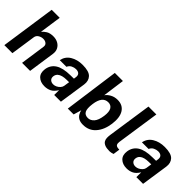

<svg xmlns="http://www.w3.org/2000/svg" viewBox="89 -1586 2440 2440"><g transform="rotate(45 1308.5 -366.5)"><path d="M28.5 0 136.5 -743H280.5L238 -449Q259.5 -476 295.5 -498Q331.5 -520 391.5 -520Q439 -520 476 -499.8Q513 -479.5 531.8 -443Q550.5 -406.5 543.5 -357.5L491.5 0H347L395.5 -337Q400.5 -370 378.8 -388.5Q357 -407 323 -407Q288 -407 257.2 -388Q226.5 -369 222 -333L173 0Z M757 10Q684 10 641.5 -31Q599 -72 609.5 -148Q622 -233 690.8 -277.2Q759.5 -321.5 893 -323L955 -324L959.5 -355Q964.5 -391.5 945.5 -410.2Q926.5 -429 888 -428.5Q858 -428 827.2 -413Q796.5 -398 781 -363H661.5Q677.5 -443 746.2 -485Q815 -527 909.5 -527Q1025 -527 1067.2 -482Q1109.5 -437 1099 -363.5L1045 0H924.5L925 -87.5Q891 -31.5 849.8 -10.8Q808.5 10 757 10ZM819 -86Q844.5 -86 869 -98.2Q893.5 -110.5 911 -130.2Q928.5 -150 932 -172.5L943.5 -249L893.5 -248Q859 -247.5 827.5 -239.5Q796 -231.5 774.8 -212.8Q753.5 -194 748.5 -162.5Q743.5 -126.5 764.2 -106.2Q785 -86 819 -86Z M1450 10Q1401 10 1371 -7.2Q1341 -24.5 1325.8 -51Q1310.5 -77.5 1305 -106L1274 0H1169L1271 -743H1416.5L1376 -447Q1399 -480 1442 -503.5Q1485 -527 1538.5 -527Q1632 -527 1676 -457.5Q1720 -388 1703 -261.5Q1686 -138.5 1620.8 -64.2Q1555.5 10 1450 10ZM1433 -95Q1478 -95 1513.5 -133.8Q1549 -172.5 1561.5 -263.5Q1572.5 -344 1549 -382.5Q1525.5 -421 1476.5 -421Q1372.5 -421 1351 -263.5Q1338.5 -172 1359.2 -133.5Q1380 -95 1433 -95Z M1926.5 9Q1870.5 9 1839.8 -4.5Q1809 -18 1796.5 -40.2Q1784 -62.5 1783.5 -89.8Q1783 -117 1787 -145L1875.5 -743H2017.5L1931.5 -163Q1927.5 -134.5 1936.8 -116.5Q1946 -98.5 1978.5 -95L2001 -93.5L1988 -3.5Q1972.5 2 1956.5 5.5Q1940.5 9 1926.5 9Z M2233.5 10Q2160.5 10 2118 -31Q2075.5 -72 2086 -148Q2098.5 -233 2167.2 -277.2Q2236 -321.5 2369.5 -323L2431.5 -324L2436 -355Q2441 -391.5 2422 -410.2Q2403 -429 2364.5 -428.5Q2334.5 -428 2303.8 -413Q2273 -398 2257.5 -363H2138Q2154 -443 2222.8 -485Q2291.5 -527 2386 -527Q2501.5 -527 2543.8 -482Q2586 -437 2575.5 -363.5L2521.5 0H2401L2401.5 -87.5Q2367.5 -31.5 2326.2 -10.8Q2285 10 2233.5 10ZM2295.5 -86Q2321 -86 2345.5 -98.2Q2370 -110.5 2387.5 -130.2Q2405 -150 2408.5 -172.5L2420 -249L2370 -248Q2335.5 -247.5 2304 -239.5Q2272.5 -231.5 2251.2 -212.8Q2230 -194 2225 -162.5Q2220 -126.5 2240.8 -106.2Q2261.5 -86 2295.5 -86Z"/></g></svg>

Font: Public Sans
Style: Bold Italic
Weight: 700
Italic angle: -8°
Designer: The Public Sans project authors (U.S. Web Design System). Libre Franklin designed by Pablo Impallari and Rodrigo Fuenzal
Version: Version 1.008; ttfautohint (v1.8.1) -l 8 -r 50 -G 200 -x 14 